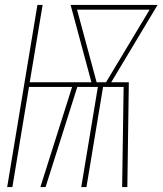

<svg xmlns="http://www.w3.org/2000/svg" viewBox="-20 -755 656 775"><path d="M9 0 131 -735H152L100 -423H349L265 -735H616L429 -423H500L494 0H473L479 -404H396L329 0H308L375 -404H292L164 0H143L271 -404H97L30 0ZM370 -423H408L584 -716H291Z"/></svg>

Font: Iosevka SS04 Thin Extended
Style: Italic
Weight: 100
Width: 7
Italic angle: -9°
Monospace: yes
Designer: Belleve Invis
Foundry: Belleve Invis
Version: Version 19.0.0; ttfautohint (v1.8.4)